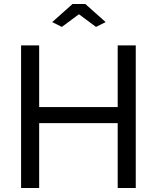

<svg xmlns="http://www.w3.org/2000/svg" viewBox="-20 -936 781 956"><path d="M240 -826 341 -916H405L506 -826L458 -802L373 -865L288 -802ZM656 -710V0H566V-323H175V0H85V-710H175V-403H566V-710Z"/></svg>

Font: Raleway Medium Alt1
Style: Regular
Weight: 500
Designer: Matt McInerney, Pablo Impallari, Rodrigo Fuenzalida
Foundry: Matt McInerney, Pablo Impallari, Rodrigo Fuenzalida
Version: Version 3.000g; ttfautohint (v1.5) -l 8 -r 28 -G 28 -x 14 -D